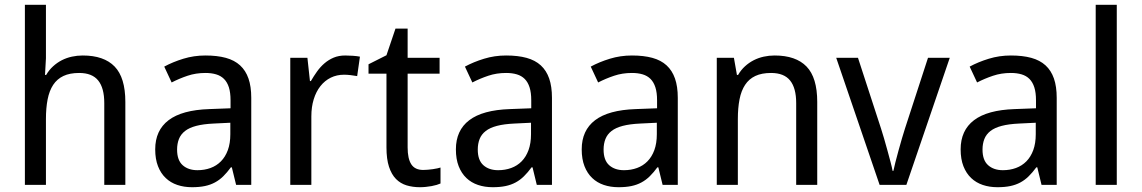

<svg xmlns="http://www.w3.org/2000/svg" viewBox="-20 -780 4816 810"><path d="M419.9 0V-345.2Q419.9 -408.7 394.3 -440.4Q368.7 -472.2 314 -472.2Q274.4 -472.2 247.6 -459.5Q220.7 -446.8 204.3 -421.9Q188 -397 180.9 -360.8Q173.8 -324.7 173.8 -277.8V0H85V-759.8H173.8V-534.2L169.9 -463.9H174.8Q187 -484.9 203.9 -500.2Q220.7 -515.6 240.7 -525.9Q260.7 -536.1 283.2 -541Q305.7 -545.9 329.1 -545.9Q418.5 -545.9 463.6 -499.3Q508.8 -452.6 508.8 -350.1V0Z M976.1 0 958 -74.2H954.1Q938 -52.2 921.9 -36.4Q905.8 -20.5 886.7 -10.3Q867.7 0 844.2 4.9Q820.8 9.8 790 9.8Q756.3 9.8 728 0.2Q699.7 -9.3 679 -29.1Q658.2 -48.8 646.5 -78.9Q634.8 -108.9 634.8 -149.9Q634.8 -230 691.2 -272.9Q747.6 -315.9 862.8 -319.8L952.6 -323.2V-356.9Q952.6 -389.6 945.6 -411.6Q938.5 -433.6 925 -447Q911.6 -460.4 891.8 -466.3Q872.1 -472.2 846.7 -472.2Q806.2 -472.2 771.2 -460.4Q736.3 -448.7 704.1 -432.1L672.9 -499Q709 -518.6 753.4 -532.2Q797.9 -545.9 846.7 -545.9Q896.5 -545.9 932.9 -535.9Q969.2 -525.9 992.9 -504.2Q1016.6 -482.4 1028.3 -448.7Q1040 -415 1040 -367.2V0ZM813 -62Q842.8 -62 868.2 -71.3Q893.6 -80.6 912.1 -99.4Q930.7 -118.2 941.2 -146.7Q951.7 -175.3 951.7 -213.9V-262.2L881.8 -258.8Q837.9 -256.8 808.1 -249Q778.3 -241.2 760.5 -227.3Q742.7 -213.4 734.9 -193.6Q727.1 -173.8 727.1 -148.9Q727.1 -104 750.7 -83Q774.4 -62 813 -62Z M1436.5 -545.9Q1450.7 -545.9 1468.3 -544.7Q1485.8 -543.5 1498.5 -541L1486.8 -459Q1473.1 -461.4 1458.7 -463.1Q1444.3 -464.8 1431.6 -464.8Q1400.9 -464.8 1375.5 -452.4Q1350.1 -439.9 1331.8 -416.7Q1313.5 -393.6 1303.5 -361.1Q1293.5 -328.6 1293.5 -289.1V0H1204.6V-536.1H1276.9L1287.6 -438H1291.5Q1303.7 -459 1317.6 -478.5Q1331.5 -498 1348.9 -512.9Q1366.2 -527.8 1387.7 -536.9Q1409.2 -545.9 1436.5 -545.9Z M1765.6 -63Q1774.4 -63 1785.4 -64Q1796.4 -64.9 1806.6 -66.4Q1816.9 -67.9 1825.4 -69.8Q1834 -71.8 1838.4 -73.2V-5.9Q1832 -2.9 1822.3 0Q1812.5 2.9 1800.8 5.1Q1789.1 7.3 1776.4 8.5Q1763.7 9.8 1751.5 9.8Q1721.2 9.8 1695.3 2Q1669.4 -5.9 1650.6 -24.9Q1631.8 -43.9 1621.1 -76.4Q1610.4 -108.9 1610.4 -158.2V-469.2H1534.7V-508.8L1610.4 -546.9L1648.4 -659.2H1699.7V-536.1H1834.5V-469.2H1699.7V-158.2Q1699.7 -110.8 1715.1 -86.9Q1730.5 -63 1765.6 -63Z M2244.6 0 2226.6 -74.2H2222.7Q2206.5 -52.2 2190.4 -36.4Q2174.3 -20.5 2155.3 -10.3Q2136.2 0 2112.8 4.9Q2089.4 9.8 2058.6 9.8Q2024.9 9.8 1996.6 0.2Q1968.3 -9.3 1947.5 -29.1Q1926.8 -48.8 1915 -78.9Q1903.3 -108.9 1903.3 -149.9Q1903.3 -230 1959.7 -272.9Q2016.1 -315.9 2131.3 -319.8L2221.2 -323.2V-356.9Q2221.2 -389.6 2214.1 -411.6Q2207 -433.6 2193.6 -447Q2180.2 -460.4 2160.4 -466.3Q2140.6 -472.2 2115.2 -472.2Q2074.7 -472.2 2039.8 -460.4Q2004.9 -448.7 1972.7 -432.1L1941.4 -499Q1977.5 -518.6 2022 -532.2Q2066.4 -545.9 2115.2 -545.9Q2165 -545.9 2201.4 -535.9Q2237.8 -525.9 2261.5 -504.2Q2285.2 -482.4 2296.9 -448.7Q2308.6 -415 2308.6 -367.2V0ZM2081.5 -62Q2111.3 -62 2136.7 -71.3Q2162.1 -80.6 2180.7 -99.4Q2199.2 -118.2 2209.7 -146.7Q2220.2 -175.3 2220.2 -213.9V-262.2L2150.4 -258.8Q2106.4 -256.8 2076.7 -249Q2046.9 -241.2 2029.1 -227.3Q2011.2 -213.4 2003.4 -193.6Q1995.6 -173.8 1995.6 -148.9Q1995.6 -104 2019.3 -83Q2043 -62 2081.5 -62Z M2775.4 0 2757.3 -74.2H2753.4Q2737.3 -52.2 2721.2 -36.4Q2705.1 -20.5 2686 -10.3Q2667 0 2643.6 4.9Q2620.1 9.8 2589.4 9.8Q2555.7 9.8 2527.3 0.2Q2499 -9.3 2478.3 -29.1Q2457.5 -48.8 2445.8 -78.9Q2434.1 -108.9 2434.1 -149.9Q2434.1 -230 2490.5 -272.9Q2546.9 -315.9 2662.1 -319.8L2752 -323.2V-356.9Q2752 -389.6 2744.9 -411.6Q2737.8 -433.6 2724.4 -447Q2710.9 -460.4 2691.2 -466.3Q2671.4 -472.2 2646 -472.2Q2605.5 -472.2 2570.6 -460.4Q2535.6 -448.7 2503.4 -432.1L2472.2 -499Q2508.3 -518.6 2552.7 -532.2Q2597.2 -545.9 2646 -545.9Q2695.8 -545.9 2732.2 -535.9Q2768.6 -525.9 2792.2 -504.2Q2815.9 -482.4 2827.6 -448.7Q2839.4 -415 2839.4 -367.2V0ZM2612.3 -62Q2642.1 -62 2667.5 -71.3Q2692.9 -80.6 2711.4 -99.4Q2730 -118.2 2740.5 -146.7Q2751 -175.3 2751 -213.9V-262.2L2681.2 -258.8Q2637.2 -256.8 2607.4 -249Q2577.6 -241.2 2559.8 -227.3Q2542 -213.4 2534.2 -193.6Q2526.4 -173.8 2526.4 -148.9Q2526.4 -104 2550 -83Q2573.7 -62 2612.3 -62Z M3338.9 0V-345.2Q3338.9 -408.7 3313.2 -440.4Q3287.6 -472.2 3232.9 -472.2Q3193.4 -472.2 3166.5 -459.5Q3139.6 -446.8 3123.3 -421.9Q3106.9 -397 3099.9 -360.8Q3092.8 -324.7 3092.8 -277.8V0H3003.9V-536.1H3076.2L3088.9 -463.9H3093.8Q3106 -484.9 3122.8 -500.2Q3139.6 -515.6 3159.7 -525.9Q3179.7 -536.1 3202.1 -541Q3224.6 -545.9 3248 -545.9Q3337.4 -545.9 3382.6 -499.3Q3427.7 -452.6 3427.7 -350.1V0Z M3690.9 0 3507.8 -536.1H3599.6L3696.8 -237.8Q3702.1 -221.7 3709.5 -196.3Q3716.8 -170.9 3724.1 -144.5Q3731.4 -118.2 3737.5 -94.7Q3743.7 -71.3 3745.6 -59.1H3749Q3751.5 -71.3 3757.3 -94.7Q3763.2 -118.2 3770.5 -144.5Q3777.8 -170.9 3785.2 -196.3Q3792.5 -221.7 3797.9 -237.8L3895 -536.1H3986.8L3803.7 0Z M4374 0 4356 -74.2H4352.1Q4335.9 -52.2 4319.8 -36.4Q4303.7 -20.5 4284.7 -10.3Q4265.6 0 4242.2 4.9Q4218.8 9.8 4188 9.8Q4154.3 9.8 4126 0.2Q4097.7 -9.3 4076.9 -29.1Q4056.2 -48.8 4044.4 -78.9Q4032.7 -108.9 4032.7 -149.9Q4032.7 -230 4089.1 -272.9Q4145.5 -315.9 4260.7 -319.8L4350.6 -323.2V-356.9Q4350.6 -389.6 4343.5 -411.6Q4336.4 -433.6 4323 -447Q4309.6 -460.4 4289.8 -466.3Q4270 -472.2 4244.6 -472.2Q4204.1 -472.2 4169.2 -460.4Q4134.3 -448.7 4102.1 -432.1L4070.8 -499Q4106.9 -518.6 4151.4 -532.2Q4195.8 -545.9 4244.6 -545.9Q4294.4 -545.9 4330.8 -535.9Q4367.2 -525.9 4390.9 -504.2Q4414.6 -482.4 4426.3 -448.7Q4438 -415 4438 -367.2V0ZM4210.9 -62Q4240.7 -62 4266.1 -71.3Q4291.5 -80.6 4310.1 -99.4Q4328.6 -118.2 4339.1 -146.7Q4349.6 -175.3 4349.6 -213.9V-262.2L4279.8 -258.8Q4235.8 -256.8 4206.1 -249Q4176.3 -241.2 4158.4 -227.3Q4140.6 -213.4 4132.8 -193.6Q4125 -173.8 4125 -148.9Q4125 -104 4148.7 -83Q4172.4 -62 4210.9 -62Z M4691.4 0H4602.5V-759.8H4691.4Z"/></svg>

Font: WenQuanYi Micro Hei
Style: Regular
Weight: 400
Foundry: Ascender Corporation
Version: Version 0.2.0-beta